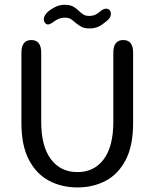

<svg xmlns="http://www.w3.org/2000/svg" viewBox="-20 -790 660 820"><path d="M310.5 10.5Q244 10.5 190 -17.8Q136 -46 103.8 -106.8Q71.5 -167.5 71.5 -265V-565Q71.5 -619 113.5 -619Q156 -619 156 -565V-270Q156 -165 197.5 -110Q239 -55 310.5 -55Q382.5 -55 423.2 -110Q464 -165 464 -270V-565Q464 -619 506.5 -619Q548.5 -619 548.5 -565V-265Q548.5 -167.5 516.8 -106.8Q485 -46 431.2 -17.8Q377.5 10.5 310.5 10.5ZM362.5 -668.5Q339 -668.5 325.8 -676.5Q312.5 -684.5 300 -695Q290 -704.5 280.8 -709.5Q271.5 -714.5 257 -714.5Q242 -714.5 230 -709.2Q218 -704 209 -697Q202.5 -692 196.2 -688.8Q190 -685.5 185 -685.5Q178 -685.5 172.5 -692Q167 -698.5 167 -707.5Q167 -724 186.5 -741.5Q199 -752 217 -760.8Q235 -769.5 255.5 -769.5Q279.5 -769.5 292.5 -762Q305.5 -754.5 317 -743.5Q326.5 -734 336 -728Q345.5 -722 361 -722Q376 -722 387 -727.2Q398 -732.5 406 -739.5Q412.5 -745.5 419.2 -749.2Q426 -753 433 -753Q441 -753 447.2 -747.5Q453.5 -742 453.5 -731Q453.5 -719 446 -710.5Q435.5 -698.5 413.8 -683.5Q392 -668.5 362.5 -668.5Z"/></svg>

Font: Sono
Style: Regular
Weight: 400
Designer: Tyler Finck
Foundry: Tyler Finck
Version: Version 2.112